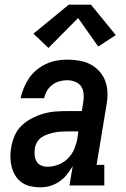

<svg xmlns="http://www.w3.org/2000/svg" viewBox="-20 -793 540 821"><path d="M153 8Q153 8 153 8Q153 8 153 8Q131 8 110.5 3.5Q90 -1 73.5 -12.5Q57 -24 46 -41.5Q35 -59 30 -78.5Q25 -98 24.5 -120Q24 -142 28 -163Q32 -188 42.5 -212.5Q53 -237 72 -255.5Q91 -274 115 -286.5Q139 -299 164.5 -306.5Q190 -314 215 -316Q240 -318 265 -318H330L336 -357Q339 -374 337.5 -392Q336 -410 327 -423.5Q318 -437 301.5 -443.5Q285 -450 268 -450Q251 -450 234.5 -445.5Q218 -441 204 -430.5Q190 -420 181 -405Q172 -390 169 -373H68Q73 -396 82 -417.5Q91 -439 104.5 -459Q118 -479 137 -494.5Q156 -510 178 -520Q200 -530 222.5 -534Q245 -538 268 -538Q294 -538 320 -533.5Q346 -529 367.5 -517.5Q389 -506 405.5 -487.5Q422 -469 430.5 -445.5Q439 -422 439.5 -395.5Q440 -369 435 -342L393 -88H426V0H277L291 -83Q280 -64 266 -46.5Q252 -29 233.5 -16.5Q215 -4 194.5 2Q174 8 153 8ZM183 -80Q206 -80 229.5 -89Q253 -98 270.5 -115.5Q288 -133 297.5 -156Q307 -179 311 -202L315 -231H265Q251 -231 237.5 -230Q224 -229 210.5 -226Q197 -223 183.5 -218.5Q170 -214 158 -206Q146 -198 138.5 -185Q131 -172 129 -159Q127 -145 128 -130.5Q129 -116 135.5 -104Q142 -92 155 -86Q168 -80 183 -80ZM187 -588 123 -649 274 -773H369L475 -643L400 -594L314 -716Z"/></svg>

Font: Iosevka Slab Semibold Oblique
Style: Regular
Weight: 600
Italic angle: -9°
Monospace: yes
Designer: Belleve Invis
Foundry: Belleve Invis
Version: Version 11.1.1; ttfautohint (v1.8.3)